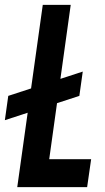

<svg xmlns="http://www.w3.org/2000/svg" viewBox="-31 -770 434 790"><path d="M-11 -275.5 3 -375.5 309.5 -475.5 295.5 -375.5ZM260 -750 171.5 -115H344L327.5 0H40L145 -750Z"/></svg>

Font: Mohave Light SemiBold
Style: Italic
Weight: 600
Italic angle: -8°
Version: Version 2.003